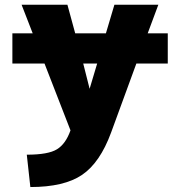

<svg xmlns="http://www.w3.org/2000/svg" viewBox="-20 -544 739 794"><path d="M381.8 -281.2H324.2L350.6 -176.8ZM31.2 -281.2V-406.2H115.2L69.3 -524.4H258.8L291 -406.2H418L453.1 -524.4H634.8L590.8 -406.2H673.8V-281.2H543.9L439.5 3.9Q393.6 128.9 319.3 179.2Q245.1 229.5 105.5 229.5L90.8 95.7Q179.7 95.7 215.8 73.2Q252 50.8 271.5 -4.9L164.1 -281.2Z"/></svg>

Font: Gen Shin Gothic Heavy
Style: Bold
Weight: 900
Designer: [Source Han Sans]
Ryoko NISHIZUKA  (kana & ideographs); Paul D. Hunt (Latin, Greek & Cyrillic); Wenlong ZHANG  (bopomofo
Version: Version 1.002.20150607